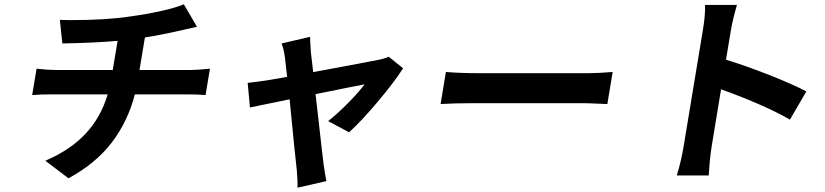

<svg xmlns="http://www.w3.org/2000/svg" viewBox="-20 -779 3854 897"><path d="M150.9 -458.1Q203.1 -452.1 237.9 -452.1H506.7L529.5 -588.1Q419.4 -578.5 271.3 -576L259.6 -686.1Q266.3 -686.1 283.6 -685.5Q300.8 -685 311.4 -685Q476.2 -685 588.1 -702.1Q664.1 -712.4 732.6 -727.6Q801.1 -742.9 838.8 -758.9L900.2 -654.1Q739.3 -616.1 657 -604L631.7 -452.1H872.9Q900.6 -452.1 960.9 -458.1L940.3 -334.9Q902 -338.1 856.9 -338.1H610.1Q577.4 -212 502.5 -113.6Q427.6 -15.3 300.1 54L191.8 -28.1Q308.6 -78.1 380.1 -154.8Q451.7 -231.5 483 -338.1H219.8Q166.9 -338.1 130.3 -334.9Z M1610.8 -160.9 1513.1 -213.1Q1555 -246.1 1606.4 -297.9Q1657.7 -349.8 1682.9 -384.9Q1678.6 -384.2 1597.8 -368.3Q1517 -352.3 1454.2 -339.1Q1460.2 -288 1468.8 -211.8Q1477.3 -135.7 1483.1 -84.2Q1489 -32.7 1491.8 -11Q1492.5 -7.5 1497.3 24.1Q1502.1 55.8 1505 67.1L1369.7 98Q1371.1 65.3 1366.5 14.9Q1358.7 -47.6 1333.1 -315Q1157 -279.1 1147.7 -277L1137.1 -392Q1217 -399.9 1321.4 -420.1Q1312.9 -500.4 1311.4 -508.9Q1306.1 -548.7 1295.5 -576L1428.6 -606.9Q1429 -583.8 1432.5 -534.1L1443.2 -442.1Q1723.4 -494 1744.7 -498.9Q1769.2 -502.8 1796.2 -513.8L1863.3 -459.9Q1821.7 -395.2 1745.2 -304.2Q1668.7 -213.1 1610.8 -160.9Z M2038.4 -293 2063.2 -442.8Q2130 -437.1 2216.3 -437.1H2729.4Q2775.2 -437.1 2842.3 -442.8L2817.5 -293Q2808.2 -293 2768.5 -294.9Q2728.7 -296.9 2706.3 -296.9H2193.2Q2103 -296.9 2038.4 -293Z M3274.1 -756H3422.9Q3403.1 -687.5 3395.2 -641L3371.8 -500Q3463.1 -472.3 3574.8 -428.3Q3686.4 -384.2 3747.2 -351.9L3670.5 -220.2Q3553.6 -287.6 3348.7 -361.9L3304.3 -92Q3295.8 -39.4 3291.2 40.8H3142Q3162.6 -27.7 3173.3 -92L3264.2 -641Q3275.2 -707 3274.1 -756Z"/></svg>

Font: Karasuma Gothic
Style: Bold Italic
Weight: 700
Italic angle: 9.39998°
Designer: Rasmus Andersson / Ryoko Nishizuka
Foundry: Genbu
Version: Version 1.00